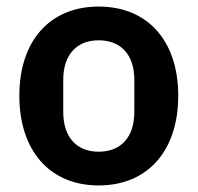

<svg xmlns="http://www.w3.org/2000/svg" viewBox="-20 -554 603 586"><path d="M281 12C431 12 524 -94 524 -262C524 -429 431 -534 281 -534C132 -534 39 -429 39 -262C39 -94 132 12 281 12ZM281 -91C215 -91 173 -134 173 -213V-310C173 -388 215 -431 281 -431C348 -431 390 -388 390 -310V-213C390 -134 348 -91 281 -91Z"/></svg>

Font: IBM Plex Devanagari Medium
Style: Regular
Weight: 600
Designer: Mike Abbink, Paul van der Laan, Pieter van Rosmalen, Erin McLaughlin
Foundry: Bold Monday
Version: Version 1.0